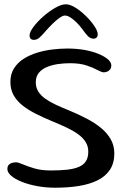

<svg xmlns="http://www.w3.org/2000/svg" viewBox="-20 -852 598 896"><path d="M238 24Q193.5 24 153.2 16.5Q113 9 81.8 -3.5Q50.5 -16 32.5 -31.5Q14.5 -47 14.5 -63Q14.5 -75 20 -81.8Q25.5 -88.5 34.8 -91.5Q44 -94.5 55 -94.5Q65 -94.5 86.2 -85.2Q107.5 -76 140.2 -66.2Q173 -56.5 217 -56.5Q261 -56.5 294 -60.2Q327 -64 348.8 -73.5Q370.5 -83 381.2 -100.2Q392 -117.5 392 -144Q392 -170 379.2 -190Q366.5 -210 343.8 -226.2Q321 -242.5 290.2 -257Q259.5 -271.5 224 -286Q183 -303 147.2 -321Q111.5 -339 85 -360Q58.5 -381 43.5 -407.8Q28.5 -434.5 28.5 -469.5Q28.5 -506.5 45.5 -533.2Q62.5 -560 91 -578Q119.5 -596 154.5 -606.5Q189.5 -617 225.8 -621.2Q262 -625.5 294 -625.5Q338 -625.5 375.2 -618.8Q412.5 -612 440.5 -600.2Q468.5 -588.5 484 -574.8Q499.5 -561 499.5 -546.5Q499.5 -536 494.5 -529Q489.5 -522 481.5 -518.2Q473.5 -514.5 464 -514.5Q454.5 -514.5 435 -525.2Q415.5 -536 384.2 -546.5Q353 -557 306.5 -557Q277.5 -557 249.2 -552.8Q221 -548.5 198 -538.8Q175 -529 161 -511.8Q147 -494.5 147 -468Q147 -443.5 158.8 -424.8Q170.5 -406 191.5 -391.2Q212.5 -376.5 240.8 -363.2Q269 -350 301.5 -337Q345 -319 383.5 -299Q422 -279 451 -255.2Q480 -231.5 496.8 -202Q513.5 -172.5 513.5 -136Q513.5 -90.5 492.8 -59.5Q472 -28.5 434.8 -10.2Q397.5 8 347.2 16Q297 24 238 24ZM138.5 -666Q118 -666 118 -687Q118 -702 136 -726.2Q154 -750.5 181.5 -774.8Q209 -799 237.8 -815.5Q266.5 -832 287 -832Q307 -832 332.2 -816.2Q357.5 -800.5 381.2 -777Q405 -753.5 420.5 -730.2Q436 -707 436 -692.5Q436 -682.5 430.8 -677Q425.5 -671.5 417 -671.5Q402.5 -671.5 391.2 -682.5Q380 -693.5 363 -717.5Q351.5 -733 337.2 -747.2Q323 -761.5 308.8 -770.5Q294.5 -779.5 283 -779.5Q273 -779.5 257.5 -768.5Q242 -757.5 225.2 -741Q208.5 -724.5 193.5 -707.5Q174.5 -685 163 -675.5Q151.5 -666 138.5 -666Z"/></svg>

Font: Gluten Light
Style: Regular
Weight: 300
Designer: Tyler Finck
Foundry: Etcetera Type Company
Version: Version 1.300